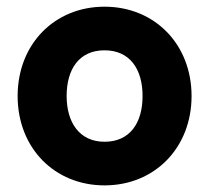

<svg xmlns="http://www.w3.org/2000/svg" viewBox="-20 -541 625 574"><path d="M32.7 -253.9C32.7 -99.1 142.6 13.2 292.5 13.2C442.4 13.2 552.7 -99.1 552.7 -253.9C552.7 -408.7 442.4 -521 292.5 -521C142.6 -521 32.7 -408.7 32.7 -253.9ZM179.2 -253.9C179.2 -334.5 216.8 -390.6 292.5 -390.6C368.2 -390.6 406.2 -334.5 406.2 -253.9C406.2 -173.3 368.2 -117.2 292.5 -117.2C216.8 -117.2 179.2 -175.8 179.2 -253.9Z"/></svg>

Font: Giphurs ExtraBold
Style: Regular
Weight: 800
Version: Version 1.000